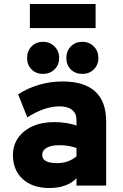

<svg xmlns="http://www.w3.org/2000/svg" viewBox="-20 -932 618 964"><path d="M228 12Q143.5 12 94.2 -32.8Q45 -77.5 45 -153Q45 -202.5 71.2 -240Q97.5 -277.5 144.2 -298.2Q191 -319 253 -319Q284 -319 314.2 -314.2Q344.5 -309.5 364 -301V-330Q364 -362.5 341.8 -380.2Q319.5 -398 279 -398Q204.5 -398 117 -343L71 -458Q118.5 -489.5 175.8 -506.2Q233 -523 293 -523Q513 -523 513 -322V0H364V-37Q316.5 12 228 12ZM267 -113Q324 -113 364 -147V-189Q325 -203 278 -203Q237.5 -203 214.8 -190.2Q192 -177.5 192 -154Q192 -113 267 -113ZM394 -561Q358 -561 335.5 -583.5Q313 -606 313 -641Q313 -675.5 335.5 -698.8Q358 -722 394 -722Q428 -722 451 -698.8Q474 -675.5 474 -641Q474 -606 451 -583.5Q428 -561 394 -561ZM196 -561Q161 -561 138.5 -583.5Q116 -606 116 -641Q116 -675.5 138.5 -698.8Q161 -722 196 -722Q230.5 -722 253.8 -698.8Q277 -675.5 277 -641Q277 -606 253.8 -583.5Q230.5 -561 196 -561ZM130 -791V-912H460V-791Z"/></svg>

Font: Overpass Black
Style: Regular
Weight: 900
Designer: Delve Withrington, Dave Bailey, Thomas Jockin
Foundry: Delve Fonts LLC
Version: Version 4.000; ttfautohint (v1.8.3)